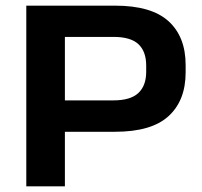

<svg xmlns="http://www.w3.org/2000/svg" viewBox="-20 -659 713 679"><path d="M170 -193V-304H381Q441.5 -304 469.2 -330Q497 -356 497 -405V-427Q497 -477 469.5 -502.8Q442 -528.5 381.5 -528.5H169V-639H387Q515.5 -639 576 -584Q636.5 -529 636.5 -429V-403Q636.5 -303.5 576 -248.2Q515.5 -193 387 -193ZM73 0V-639H209.5V-271.5V-211.5V0Z"/></svg>

Font: Anek Gujarati SemiExpanded SemiBold
Style: Regular
Weight: 600
Width: 6
Designer: Mrunmayee Ghaisas (Gujarati), Yesha Goshar (Latin)
Foundry: Ek Type
Version: Version 1.003